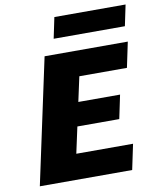

<svg xmlns="http://www.w3.org/2000/svg" viewBox="-92 -921 820 993"><g transform="rotate(-10 318.0 -424.5)"><path d="M521 0H36L177 -658H614L586 -525H336L251 -133H549ZM153 -271 180 -395H527L501 -271ZM239 -739 262 -849H636L613 -739Z"/></g></svg>

Font: Ysabeau Office Black
Style: Italic
Weight: 900
Italic angle: -12°
Designer: Christian Thalmann (Catharsis Fonts)
Version: Version 2.001;gftools[0.9.30]; featfreeze: tnum,lnum,ss02